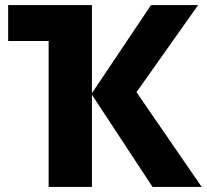

<svg xmlns="http://www.w3.org/2000/svg" viewBox="-20 -734 812 754"><path d="M758 -714 516 -372 772 0H579L341 -362V0H171V-573H12V-714H341V-368L573 -714Z"/></svg>

Font: Noto Sans ExtraBold
Style: Regular
Weight: 800
Designer: Monotype Design Team
Foundry: Monotype Imaging Inc.
Version: Version 2.007